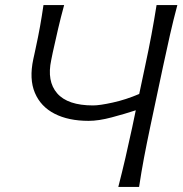

<svg xmlns="http://www.w3.org/2000/svg" viewBox="-20 -733 716 753"><path d="M444 0Q459 -58.5 471.8 -113.5Q484.5 -168.5 498.5 -233.5L512.5 -300.5Q470 -286.5 418.5 -272.8Q367 -259 327.5 -259Q248.5 -259 194 -287Q139.5 -315 116.8 -369Q94 -423 110.5 -500.5Q112.5 -511 115 -521Q117.5 -531 119.5 -542Q130 -590 137 -629.2Q144 -668.5 150.5 -713H231.5Q218 -663.5 208 -620.5Q198 -577.5 187 -527.5L181 -498Q163 -414.5 204.2 -367Q245.5 -319.5 345 -319.5Q371 -319.5 422.2 -330.8Q473.5 -342 526 -364.5L549 -473Q563.5 -540.5 574 -596.8Q584.5 -653 594 -713H675.5Q659.5 -653 646.8 -596.8Q634 -540.5 619.5 -472.5L569.5 -237Q555.5 -170.5 545 -115.2Q534.5 -60 525.5 0Z"/></svg>

Font: Commissioner Flair Light
Style: Italic
Weight: 300
Italic angle: -12°
Designer: Kostas Bartsokas
Foundry: Kostas Bartsokas
Version: Version 1.000; ttfautohint (v1.8.3)